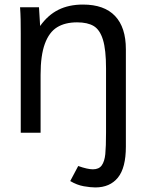

<svg xmlns="http://www.w3.org/2000/svg" viewBox="-20 -582 640 842"><path d="M151 -550 156 -468Q190 -516 236 -539Q282 -562 344 -562Q437 -562 484.5 -512Q532 -462 532 -366V61Q532 154 497 197Q462 240 398 240Q377.5 240 347.5 234.8Q317.5 229.5 288 212L323 146Q364 160.5 387.5 160.5Q414 160.5 426.2 143.2Q438.5 126 441.8 93.8Q445 61.5 445 -1V-282Q445 -364 431.5 -407.8Q418 -451.5 391 -467.8Q364 -484 318 -484Q265.5 -484 230.5 -462.5Q195.5 -441 176.8 -390.2Q158 -339.5 158 -254V0H71V-437Q71 -471.5 70.5 -496.5Q70 -521.5 68 -550Z"/></svg>

Font: JuliaMono Light
Style: Regular
Weight: 300
Monospace: yes
Designer: cormullion
Foundry: corm
Version: Version 0.054; ttfautohint (v1.8.4)